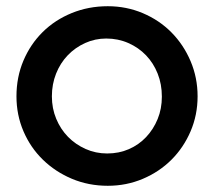

<svg xmlns="http://www.w3.org/2000/svg" viewBox="-20 -585 688 618"><path d="M33 -275Q33 -337 55.5 -390Q78 -443 117.5 -482Q157 -521 211 -543Q265 -565 327 -565Q387 -565 440 -542.5Q493 -520 532 -480.5Q571 -441 593.5 -388Q616 -335 616 -275Q616 -215 593.5 -162.5Q571 -110 532 -71Q493 -32 440 -9.5Q387 13 327 13Q265 13 211.5 -9.5Q158 -32 118 -71Q78 -110 55.5 -162.5Q33 -215 33 -275ZM325 -91Q363 -91 395 -105Q427 -119 450.5 -144Q474 -169 487.5 -202Q501 -235 501 -274Q501 -314 487.5 -348Q474 -382 450 -407Q426 -432 393 -446.5Q360 -461 322 -461Q286 -461 254 -446.5Q222 -432 198 -407Q174 -382 160.5 -348Q147 -314 147 -275Q147 -236 161 -202.5Q175 -169 199 -144.5Q223 -120 255.5 -105.5Q288 -91 325 -91Z"/></svg>

Font: Involve SemiBold
Style: Regular
Weight: 600
Designer: Stefan Peev
Foundry: Context Ltd.
Version: Version 1.001